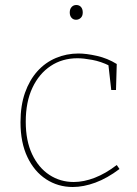

<svg xmlns="http://www.w3.org/2000/svg" viewBox="-20 -742 549 768"><path d="M271 6Q212 6 164.5 -25Q117 -56 89.5 -114Q62 -172 62 -253Q62 -320 80 -371Q98 -422 129.5 -457Q161 -492 203.5 -510Q246 -528 294 -528Q325 -528 367.5 -518.5Q410 -509 447 -486L444 -382H425L413 -488L418 -479Q384 -496 349 -502.5Q314 -509 290 -509Q229 -509 182.5 -478Q136 -447 109.5 -390.5Q83 -334 83 -255Q83 -179 108.5 -125Q134 -71 177.5 -42.5Q221 -14 275 -14Q315 -14 359 -31Q403 -48 447 -82L458 -66Q409 -29 361.5 -11.5Q314 6 271 6ZM284 -663Q273 -663 266 -671Q259 -679 259 -692Q259 -706 266.5 -714Q274 -722 285 -722Q297 -722 304 -714Q311 -706 311 -692Q311 -678 303 -670.5Q295 -663 284 -663Z"/></svg>

Font: Bitter Thin Thin
Style: Regular
Weight: 250
Version: Version 2.002